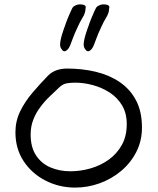

<svg xmlns="http://www.w3.org/2000/svg" viewBox="-20 -851 718 871"><path d="M387 -621Q375 -613 365 -630Q358 -640 360 -656.5Q362 -673 367 -690Q372 -707 376 -718Q379 -726 382 -734.5Q385 -743 387 -749Q389 -755 395 -769.5Q401 -784 407.5 -798.5Q414 -813 416 -816Q419 -820 421 -821.5Q423 -823 427 -825Q438 -832 454.5 -831Q471 -830 475 -823Q477 -820 475 -812L474 -802Q474 -799 472.5 -795Q471 -791 470 -788Q469 -783 459 -766.5Q449 -750 441 -732L426 -699Q418 -680 417 -676Q414 -667 406 -647Q398 -627 387 -621ZM280 -621Q268 -613 258 -630Q251 -640 253 -656.5Q255 -673 260 -690Q265 -707 269 -718Q272 -726 275 -734.5Q278 -743 280 -749Q282 -755 288 -769.5Q294 -784 300.5 -798.5Q307 -813 309 -816Q312 -820 314 -821.5Q316 -823 320 -825Q331 -832 347.5 -831Q364 -830 368 -823Q370 -820 368 -812L367 -802Q367 -799 365.5 -795Q364 -791 363 -788Q362 -783 352 -766.5Q342 -750 334 -732L319 -699Q311 -680 310 -676Q307 -667 299 -647Q291 -627 280 -621ZM321 0Q249 0 187 -31.5Q125 -63 87.5 -119.5Q50 -176 50 -251Q50 -302 71.5 -346Q93 -390 127 -430Q161 -470 198 -508Q215 -525 237 -532.5Q259 -540 284 -540Q353 -540 414 -525.5Q475 -511 522.5 -479Q570 -447 597 -396Q624 -345 624 -272Q624 -212 598.5 -162Q573 -112 529.5 -75.5Q486 -39 432 -19.5Q378 0 321 0ZM299 -74Q345 -74 390.5 -87Q436 -100 473 -126.5Q510 -153 532.5 -193Q555 -233 555 -288Q555 -338 533.5 -373.5Q512 -409 477 -431.5Q442 -454 401 -465Q360 -476 321 -476Q305 -476 285.5 -473.5Q266 -471 248 -454Q226 -433 203.5 -411.5Q181 -390 162 -364Q143 -339 131 -308Q119 -277 119 -241Q119 -183 143.5 -146Q168 -109 209 -91.5Q250 -74 299 -74Z"/></svg>

Font: Fuzzy Bubbles
Style: Regular
Weight: 400
Designer: Robert E. Leuschke
Foundry: Robert E. Leuschke
Version: Version 1.010; ttfautohint (v1.8.3)